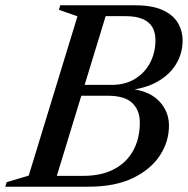

<svg xmlns="http://www.w3.org/2000/svg" viewBox="-49 -705 710 725"><path d="M285 -644 317 -685H461.5Q525.5 -685 565 -667Q604.5 -649 622.5 -618.8Q640.5 -588.5 640.5 -552Q640.5 -503.5 616 -463Q591.5 -422.5 544.2 -396Q497 -369.5 428 -363.5L429.5 -371Q509 -365.5 549 -326Q589 -286.5 589 -230.5Q589 -170 554.5 -117.5Q520 -65 452.5 -32.5Q385 0 285 0H108L107.5 -41H266.5Q333.5 -41 381 -65.8Q428.5 -90.5 453.8 -136Q479 -181.5 479 -242.5Q479 -288.5 450.5 -316Q422 -343.5 357.5 -343.5H197.5L208 -384.5H373Q423.5 -384.5 460.5 -407Q497.5 -429.5 517.8 -468Q538 -506.5 538 -553.5Q538 -583 526 -603Q514 -623 489 -633.5Q464 -644 426 -644ZM243.5 -643.5 173.5 -668 178.5 -685H362.5L153 0H-29L-24 -17L59.5 -42Z"/></svg>

Font: Newsreader 36pt Medium
Style: Italic
Weight: 500
Italic angle: -17°
Designer: Hugues Gentile
Foundry: Production Type
Version: Version 1.003